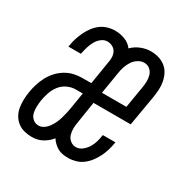

<svg xmlns="http://www.w3.org/2000/svg" viewBox="-128 -644 756 769"><g transform="rotate(30 250.0 -260.0)"><path d="M115 8Q96 8 79 3.5Q62 -1 48.5 -11.5Q35 -22 26.5 -37Q18 -52 15 -69.5Q12 -87 12.5 -105.5Q13 -124 16 -142Q19 -161 25 -180.5Q31 -200 40.5 -218Q50 -236 64 -251.5Q78 -267 96 -278Q114 -289 133.5 -293.5Q153 -298 172 -298H214L231 -403Q234 -416 233.5 -429Q233 -442 227.5 -452.5Q222 -463 211 -469Q200 -475 187 -475Q172 -475 159.5 -465Q147 -455 139.5 -441.5Q132 -428 127.5 -413.5Q123 -399 120 -384L119 -379H61L63 -387Q65 -403 70.5 -419.5Q76 -436 83.5 -452Q91 -468 102 -482.5Q113 -497 127 -507.5Q141 -518 158 -523Q175 -528 192 -528Q216 -528 238 -519.5Q260 -511 273 -493Q290 -510 312.5 -519Q335 -528 358 -528Q376 -528 393.5 -523Q411 -518 425 -507Q439 -496 447 -480.5Q455 -465 458.5 -447.5Q462 -430 461 -411Q460 -392 457 -374L433 -234H261L246 -138Q243 -122 242.5 -107Q242 -92 246 -78Q250 -64 261.5 -54.5Q273 -45 288 -45Q303 -45 316 -55Q329 -65 337.5 -78.5Q346 -92 350.5 -107Q355 -122 357 -137L358 -141H416L415 -135Q412 -118 407 -101.5Q402 -85 394 -69Q386 -53 375 -38.5Q364 -24 349.5 -13Q335 -2 317.5 3Q300 8 284 8Q270 8 257.5 6Q245 4 234.5 -2Q224 -8 215 -16.5Q206 -25 200 -35Q192 -25 182.5 -17Q173 -9 161.5 -3Q150 3 138.5 5.5Q127 8 115 8ZM383 -286 399 -382Q402 -398 402.5 -413Q403 -428 399 -442Q395 -456 384 -465.5Q373 -475 357 -475Q343 -475 329.5 -466.5Q316 -458 307.5 -445Q299 -432 294 -417.5Q289 -403 287 -389L270 -286ZM115 -45Q128 -45 139.5 -53Q151 -61 159 -72.5Q167 -84 172.5 -96Q178 -108 181.5 -120.5Q185 -133 188 -145.5Q191 -158 193 -171L205 -245H172Q153 -245 134 -236Q115 -227 102.5 -210.5Q90 -194 83.5 -174.5Q77 -155 74 -136Q72 -121 71.5 -106Q71 -91 74.5 -77.5Q78 -64 89 -54.5Q100 -45 115 -45Z"/></g></svg>

Font: Iosevka Term Curly Lt Obl
Style: Regular
Weight: 300
Italic angle: -9°
Designer: Belleve Invis
Foundry: Belleve Invis
Version: Version 32.3.0